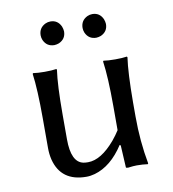

<svg xmlns="http://www.w3.org/2000/svg" viewBox="-74 -687 685 762"><g transform="rotate(-10 268.5 -306.0)"><path d="M131.8 -574.2Q131.8 -604.5 159.2 -617.7Q168.9 -622.1 179.2 -622.1Q209 -622.1 221.7 -593.8Q225.6 -583.5 226.1 -574.2Q226.1 -543.5 197.8 -530.8Q188.5 -527.3 179.2 -526.9Q148.4 -526.9 135.7 -555.2Q131.8 -564.9 131.8 -574.2ZM300.8 -574.2Q300.8 -604.5 328.1 -617.7Q337.9 -622.1 348.1 -622.1Q377.9 -622.1 390.6 -593.8Q394.5 -583.5 395 -574.2Q395 -543.5 366.7 -530.8Q357.4 -527.3 348.1 -526.9Q317.4 -526.9 304.7 -555.2Q300.8 -564.9 300.8 -574.2ZM365.2 -91.8Q314.9 -14.2 247.6 4.9Q230 9.8 213.9 9.8Q111.8 9.8 88.4 -82Q83 -104.5 83 -128.9V-249Q83 -365.2 74.2 -429.2L76.2 -432.1Q94.2 -429.2 123 -429.2Q151.9 -429.2 169.9 -432.1L171.9 -429.2Q163.1 -368.7 163.1 -249V-149.9Q163.1 -57.1 211.4 -47.4Q219.7 -45.9 230 -45.9Q282.7 -45.9 339.8 -113.3Q355.5 -132.3 367.2 -150.9V-249Q367.2 -363.3 357.9 -429.2L359.9 -432.1Q377.9 -429.2 407.2 -429.2Q436 -429.2 454.1 -432.1L456.1 -429.2Q447.3 -368.7 446.8 -249V-191.9Q446.8 -91.3 463.9 0L461.9 2.9Q441.9 0 417.5 0Q404.8 0 382.8 2.9Q374 2.9 374 0L369.1 -88.9Z"/></g></svg>

Font: Linux Biolinum O
Style: Regular
Weight: 400
Designer: Philipp H. Poll
Foundry: Philipp H. Poll
Version: Version 1.0.4